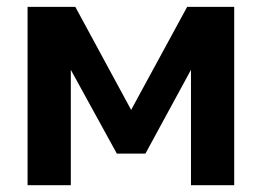

<svg xmlns="http://www.w3.org/2000/svg" viewBox="-20 -544 770 564"><path d="M61 0V-523.9H201.2L365.2 -221.2L529.8 -523.9H668V0H541V-338.9L407.2 -92.8H323.2L188 -338.9V0Z"/></svg>

Font: Rawline
Style: Bold
Weight: 700
Designer: Matt McInerney, Pablo Impallari, Rodrigo Fuenzalida
Foundry: Matt McInerney, Pablo Impallari, Rodrigo Fuenzalida
Version: Version 4.020;PS 004.020;hotconv 1.0.88;makeotf.lib2.5.64775